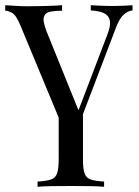

<svg xmlns="http://www.w3.org/2000/svg" viewBox="-22 -535 531 736"><path d="M296 -123V75Q296 111 302 129Q308 147 325.5 153Q343 159 377 161V181Q354 179 319.5 178.5Q285 178 250 178Q211 178 177 178.5Q143 179 122 181V161Q156 159 173.5 153Q191 147 197 129Q203 111 203 75V-130L265 -59ZM486 -515V-495Q467 -493 451 -478Q435 -463 421 -425L257 5Q253 5 249 5Q245 5 240 5L56 -438Q40 -477 24.5 -485.5Q9 -494 -2 -494V-515Q18 -514 39.5 -512.5Q61 -511 86 -511Q117 -511 151.5 -512Q186 -513 216 -515V-494Q191 -494 171.5 -490.5Q152 -487 146.5 -471Q141 -455 156 -416L281 -107L275 -102L389 -401Q402 -434 399.5 -453.5Q397 -473 379.5 -483Q362 -493 326 -495V-515Q344 -514 357 -513.5Q370 -513 382.5 -512.5Q395 -512 410 -512Q433 -512 451.5 -513Q470 -514 486 -515Z"/></svg>

Font: Playfair Display
Style: Regular
Weight: 400
Designer: Claus Eggers Sørensen
Foundry: Claus Eggers Sørensen
Version: Version 1.203